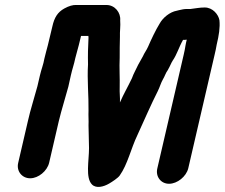

<svg xmlns="http://www.w3.org/2000/svg" viewBox="-20 -668 901 770"><path d="M744 -632H730C719 -632 709 -630 697 -627C694 -626 690 -625 689 -625C661 -620 633 -597 620 -573C604 -547 587 -511 574 -481C568 -467 559 -456 553 -442C546 -429 540 -419 534 -408C526 -390 516 -374 509 -354C493 -320 476 -292 461 -257C462 -277 459 -297 460 -317C461 -354 458 -398 460 -436C460 -464 460 -492 461 -520C460 -542 464 -564 462 -586C465 -617 441 -648 407 -648H287C273 -649 256 -644 238 -634C211 -619 198 -598 190 -562L172 -487C168 -470 162 -452 158 -433C154 -409 146 -391 140 -365L130 -322C118 -277 102 -228 92 -183L53 -15C45 18 68 47 101 47C134 47 169 18 177 -15L216 -183C227 -229 242 -275 254 -320L264 -365C270 -392 277 -410 282 -435C286 -452 292 -470 296 -487L305 -524H335C334 -521 334 -519 335 -518C333 -480 332 -446 333 -410C329 -347 336 -284 335 -224C334 -204 336 -185 335 -165L337 -74C337 -24 322 45 349 72C366 89 396 81 418 68C430 61 453 46 460 36C492 -9 505 -72 531 -126C558 -185 586 -250 613 -303C621 -319 625 -335 633 -349C641 -362 644 -375 653 -387C658 -396 663 -406 668 -417C670 -420 671 -423 672 -424C690 -450 697 -478 714 -508C719 -508 724 -508 729 -509C727 -502 725 -491 724 -486C722 -474 720 -462 717 -450L611 7C603 40 625 69 658 69C691 69 727 40 735 7L841 -450C844 -463 847 -476 849 -489C858 -526 863 -558 860 -587C856 -610 833 -638 801 -638C779 -638 764 -634 744 -632Z"/></svg>

Font: Electronic
Style: ThkIt
Weight: 900
Version: Version 1.011